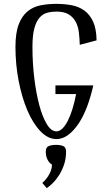

<svg xmlns="http://www.w3.org/2000/svg" viewBox="-20 -705 560 994"><path d="M60 0ZM463 -263Q450 -204 431 -153.5Q412 -103 387 -65.5Q362 -28 333 -6.5Q304 15 272 15Q228 15 189 -26Q150 -67 121.5 -134Q93 -201 76.5 -286.5Q60 -372 60 -462Q60 -535 77 -579Q94 -623 123 -646.5Q152 -670 190.5 -677.5Q229 -685 272 -685Q313 -685 350.5 -678Q388 -671 416.5 -650.5Q445 -630 462 -593Q479 -556 480 -496L393 -473Q392 -505 388.5 -536Q385 -567 372.5 -591Q360 -615 336.5 -630Q313 -645 272 -645Q247 -645 224.5 -639Q202 -633 185 -614Q168 -595 158 -559Q148 -523 148 -462Q148 -379 157.5 -300.5Q167 -222 183.5 -160.5Q200 -99 222.5 -62Q245 -25 272 -25Q288 -25 303 -39.5Q318 -54 331 -79.5Q344 -105 355 -140.5Q366 -176 374 -218H267V-263ZM199 242Q219 225 234 199Q249 173 249 147Q235 139 226 121.5Q217 104 217 80Q217 57 232.5 51Q248 45 270 45Q292 45 307 51Q322 57 322 80Q322 116 312 146Q302 176 287 200Q272 224 254.5 241.5Q237 259 222 269L199 242Z"/></svg>

Font: Combo
Style: Regular
Weight: 400
Designer: Eduardo Rodriguez Tunni
Foundry: Eduardo Rodriguez Tunni
Version: Version 1.001